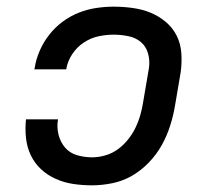

<svg xmlns="http://www.w3.org/2000/svg" viewBox="-20 -548 640 576"><path d="M256 8Q228 8 200.5 4Q173 0 148 -11Q123 -22 103.5 -40Q84 -58 72.5 -82Q61 -106 58 -134Q55 -162 58 -190H154Q150 -167 155.5 -144.5Q161 -122 175 -105.5Q189 -89 211 -82.5Q233 -76 256 -76Q276 -76 296.5 -82Q317 -88 334 -100.5Q351 -113 364.5 -130Q378 -147 387 -166Q396 -185 401.5 -205Q407 -225 410 -245L427 -345Q430 -367 424 -388Q418 -409 402.5 -422Q387 -435 365 -439.5Q343 -444 321 -444Q298 -444 275 -439Q252 -434 231.5 -420.5Q211 -407 197 -386Q183 -365 179 -342V-340H83L84 -344Q88 -370 99 -395.5Q110 -421 127.5 -443.5Q145 -466 168 -483Q191 -500 216.5 -510Q242 -520 268.5 -524Q295 -528 321 -528Q350 -528 378.5 -524Q407 -520 431.5 -510Q456 -500 477 -482.5Q498 -465 510 -441Q522 -417 524 -388.5Q526 -360 522 -331L505 -231Q500 -201 490.5 -171Q481 -141 465.5 -113Q450 -85 427 -61Q404 -37 376.5 -21Q349 -5 317.5 1.5Q286 8 256 8Z"/></svg>

Font: Iosevka Custom Medium Oblique
Style: Regular
Weight: 500
Italic angle: -9°
Designer: Belleve Invis
Foundry: Belleve Invis
Version: Version 27.0.1